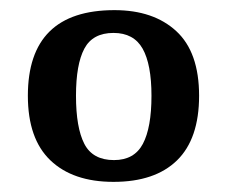

<svg xmlns="http://www.w3.org/2000/svg" viewBox="-20 -739 448 379"><path d="M204 -380Q124 -380 79.5 -422.5Q35 -465 35 -550Q35 -719 206 -719Q283 -719 328 -677.5Q373 -636 373 -550Q373 -465 329.5 -422.5Q286 -380 204 -380ZM205 -423Q245 -423 262 -455Q279 -487 279 -550Q279 -612 261.5 -643Q244 -674 204 -674Q163 -674 146.5 -643Q130 -612 130 -550Q130 -487 146.5 -455Q163 -423 205 -423Z"/></svg>

Font: Noto Serif Bengali Medium
Style: Regular
Weight: 500
Designer: Juan Bruce, Universal Thirst, Indian Type Foundry and the Monotype Design Team.
Foundry: Monotype Imaging Inc.
Version: Version 2.003; ttfautohint (v1.8.4.7-5d5b)